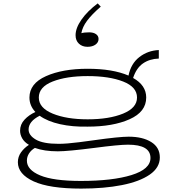

<svg xmlns="http://www.w3.org/2000/svg" viewBox="-20 -888 1034 1128"><path d="M919 37Q919 97 859.5 138Q800 179 696 199.5Q592 220 457 220Q270 220 177.5 177.5Q85 135 85 65Q85 33 103.5 7Q122 -19 150 -37Q123 -53 110.5 -75Q98 -97 98 -120Q98 -157 124 -185Q150 -213 188 -230Q153 -267 153 -315Q153 -397 250 -440.5Q347 -484 495 -484Q642 -484 735 -444Q749 -514 798.5 -552.5Q848 -591 913 -594V-544Q858 -542 819.5 -515Q781 -488 762 -430Q839 -387 839 -315Q839 -231 741.5 -187.5Q644 -144 495 -144Q406 -142 332.5 -158.5Q259 -175 213 -208Q148 -175 148 -127Q148 -93 190.5 -68Q233 -43 325 -43Q371 -43 445 -52.5Q519 -62 531 -64Q680 -85 736 -85Q818 -85 868.5 -53.5Q919 -22 919 37ZM208 -315Q208 -254 289.5 -220.5Q371 -187 495 -187Q621 -187 703 -220.5Q785 -254 785 -315Q785 -377 703.5 -409Q622 -441 495 -441Q370 -441 289 -409Q208 -377 208 -315ZM864 40Q864 -38 732 -38Q678 -38 534 -19Q378 1 320 1Q240 1 185 -19Q163 -6 150.5 13.5Q138 33 138 56Q138 110 216 142.5Q294 175 455 175Q641 175 752.5 140.5Q864 106 864 40ZM554 -868 572 -849Q519 -803 491.5 -766Q464 -729 458 -693Q475 -698 504 -698Q529 -698 544 -687.5Q559 -677 559 -659Q559 -639 541 -626Q523 -613 494 -613Q463 -613 443.5 -631.5Q424 -650 424 -681Q424 -723 458.5 -772.5Q493 -822 554 -868Z"/></svg>

Font: BioRhyme Expanded Light
Style: Regular
Weight: 300
Width: 7
Designer: Aoife Mooney
Foundry: Aoife Mooney Type
Version: Version 1.000